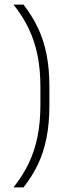

<svg xmlns="http://www.w3.org/2000/svg" viewBox="-20 -695 316 834"><path d="M155.5 -317Q155.5 -394 142.8 -456Q130 -518 104.2 -571.8Q78.5 -625.5 38.5 -675H82Q119.5 -627 144.5 -574.5Q169.5 -522 182 -459.5Q194.5 -397 194.5 -319V-237Q194.5 -159.5 182.2 -96.8Q170 -34 145 18.5Q120 71 82 119H38.5Q78.5 69 104.2 15.5Q130 -38 142.8 -100.5Q155.5 -163 155.5 -239Z"/></svg>

Font: Anek Gujarati ExtraLight
Style: Regular
Weight: 250
Version: Version 1.003